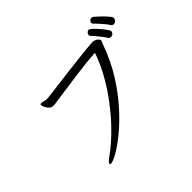

<svg xmlns="http://www.w3.org/2000/svg" viewBox="-171 -1051 1343 1343"><g transform="rotate(-45 500.0 -379.5)"><path d="M975 -676Q975 -668 966.5 -657Q958 -646 944 -646Q932 -646 923 -659Q916 -671 901 -689Q886 -707 870 -724.5Q854 -742 844 -751Q838 -757 838 -765Q838 -774 846.5 -781.5Q855 -789 865 -789Q873 -789 880 -783Q894 -771 921 -745.5Q948 -720 970 -691Q975 -683 975 -676ZM886 -603Q878 -597 866 -597Q854 -597 848 -606Q840 -620 825 -639Q810 -658 795 -676.5Q780 -695 769 -705Q765 -709 765 -716Q765 -726 773 -734.5Q781 -743 791 -743Q799 -743 816 -727.5Q833 -712 852 -690Q871 -668 884 -649.5Q897 -631 897 -625Q897 -614 886 -603ZM254 -607Q305 -613 370.5 -621.5Q436 -630 506 -638.5Q576 -647 640 -654Q704 -661 752 -664Q760 -664 771.5 -659Q783 -654 792 -646Q801 -637 801 -630Q801 -623 797 -616Q793 -609 790 -600Q748 -481 686 -382Q624 -283 555 -206.5Q486 -130 421 -77Q356 -24 307.5 3Q259 30 239 30Q231 30 231 24Q231 19 240 8.5Q249 -2 268 -15Q299 -36 343 -74Q387 -112 437.5 -166Q488 -220 538.5 -287Q589 -354 633.5 -432Q678 -510 709 -598Q665 -596 607.5 -589.5Q550 -583 487.5 -574.5Q425 -566 365.5 -557.5Q306 -549 257 -542Q253 -541 249.5 -541Q246 -541 243 -541Q223 -541 209.5 -555Q196 -569 189.5 -585Q183 -601 183 -605Q183 -614 192 -615H195Q204 -615 217 -611Q230 -607 246 -607Z"/></g></svg>

Font: Moon Stars Kai T HW
Style: Regular
Weight: 400
Designer: GuiWonder
Version: Version 1.101